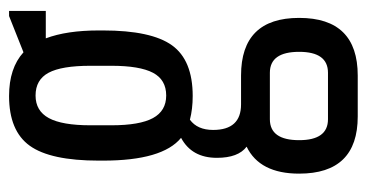

<svg xmlns="http://www.w3.org/2000/svg" viewBox="-208 -386 790 413"><g transform="rotate(-90 186.5 -180.0)"><path d="M142 195Q19 195 19 69Q19 -16 77 -44Q53 -62 53 -108Q53 -162 96 -185Q47 -225 47 -353V-362Q47 -466 79 -510.5Q111 -555 186 -555Q246 -555 280 -524L358 -555H369V-476H310Q327 -431 327 -362V-353Q327 -249 295 -204.5Q263 -160 186 -160Q158 -160 135 -166Q113 -150 113 -116Q113 -56 168 -56H230Q354 -56 354 69Q354 195 230 195ZM251 -335V-380Q251 -442 236 -470Q221 -498 187 -498Q154 -498 138.5 -469.5Q123 -441 123 -380V-335Q123 -274 138.5 -245.5Q154 -217 187 -217Q221 -217 236 -245.5Q251 -274 251 -335ZM236 6H136Q91 6 91 69Q91 131 136 131H236Q281 131 281 69Q281 6 236 6Z"/></g></svg>

Font: Pathway Gothic One
Style: Regular
Weight: 400
Version: Version 1.003; ttfautohint (v1.8.4.7-5d5b);gftools[0.9.26]